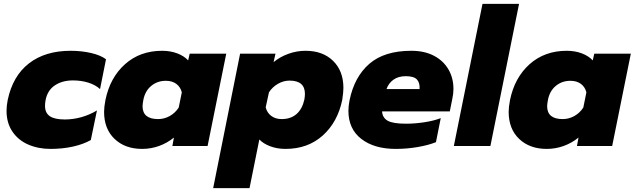

<svg xmlns="http://www.w3.org/2000/svg" viewBox="-20 -759 3299 998"><path d="M14 -183Q14 -209 20 -239Q46 -364 130.5 -429.5Q215 -495 347 -495Q404 -495 453.5 -483.5Q503 -472 531 -451L500 -296Q476 -318 439 -329.5Q402 -341 359 -341Q304 -341 265.5 -315.5Q227 -290 217 -239Q214 -223 214 -209Q214 -172 239 -155Q264 -138 317 -138Q360 -138 403 -150Q446 -162 484 -185L452 -31Q413 -9 359 3Q305 15 242 15Q179 15 127 -7.5Q75 -30 44.5 -75Q14 -120 14 -183Z M521 -178Q521 -202 528 -239Q552 -356 630 -425.5Q708 -495 823 -495Q866 -495 901.5 -481.5Q937 -468 958 -445L966 -480H1156L1059 0H876L884 -44Q850 -16 807.5 -0.5Q765 15 719 15Q630 15 575.5 -37Q521 -89 521 -178ZM909 -200 925 -279Q918 -307 896.5 -323Q875 -339 842 -339Q798 -339 766 -312.5Q734 -286 725 -239Q721 -217 721 -207Q721 -140 802 -140Q834 -140 862.5 -156Q891 -172 909 -200Z M1228 -480H1412L1402 -436Q1436 -464 1479.5 -479.5Q1523 -495 1568 -495Q1658 -495 1711.5 -442.5Q1765 -390 1765 -302Q1765 -279 1759 -240Q1735 -124 1657.5 -54.5Q1580 15 1464 15Q1421 15 1385 1.5Q1349 -12 1328 -34L1277 219H1088ZM1562 -241Q1565 -258 1565 -271Q1565 -340 1485 -340Q1454 -340 1425 -323.5Q1396 -307 1378 -279L1361 -201Q1368 -173 1390 -156.5Q1412 -140 1444 -140Q1491 -140 1521 -166Q1551 -192 1562 -241Z M1791 -183Q1791 -208 1797 -238Q1822 -360 1900 -427.5Q1978 -495 2118 -495Q2186 -495 2235 -469.5Q2284 -444 2310.5 -399Q2337 -354 2337 -297Q2337 -272 2331 -245L2318 -180H1966Q1968 -147 1995 -131.5Q2022 -116 2091 -116Q2136 -116 2185.5 -123.5Q2235 -131 2271 -145L2246 -20Q2206 -4 2150 5.5Q2094 15 2037 15Q1925 15 1858 -37Q1791 -89 1791 -183ZM2161 -296Q2163 -329 2147 -346Q2131 -363 2089 -363Q2051 -363 2025.5 -345Q2000 -327 1989 -296Z M2488 -739H2678L2529 0H2339Z M2624 -178Q2624 -202 2631 -239Q2655 -356 2733 -425.5Q2811 -495 2926 -495Q2969 -495 3004.5 -481.5Q3040 -468 3061 -445L3069 -480H3259L3162 0H2979L2987 -44Q2953 -16 2910.5 -0.5Q2868 15 2822 15Q2733 15 2678.5 -37Q2624 -89 2624 -178ZM3012 -200 3028 -279Q3021 -307 2999.5 -323Q2978 -339 2945 -339Q2901 -339 2869 -312.5Q2837 -286 2828 -239Q2824 -217 2824 -207Q2824 -140 2905 -140Q2937 -140 2965.5 -156Q2994 -172 3012 -200Z"/></svg>

Font: Readiness ExtraBold
Style: Italic
Weight: 800
Italic angle: -12°
Designer: Katatrad Team
Foundry: CadsonDemak
Version: Version 1.00;January 16, 2020;FontCreator 12.0.0.2550 64-bit